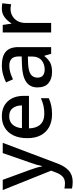

<svg xmlns="http://www.w3.org/2000/svg" viewBox="634 -1316 829 2138"><g transform="rotate(-90 1049.0 -247.5)"><path d="M1 -632H115L227 -326Q240 -291 249.5 -258.5Q259 -226 264 -195H268Q273 -221 283.5 -256Q294 -291 307 -327L413 -632H527L296 -20Q267 58 218.5 102.5Q170 147 92 147Q67 147 49 144.5Q31 142 18 139V55Q28 57 44 59Q60 61 77 61Q123 61 151 34.5Q179 8 195 -35L217 -93Z M822 -642Q928 -642 989 -576.5Q1050 -511 1050 -398V-340H688Q690 -257 731.5 -213Q773 -169 848 -169Q900 -169 940.5 -178.5Q981 -188 1024 -207V-119Q983 -101 942 -92Q901 -83 844 -83Q765 -83 705.5 -114Q646 -145 612.5 -206.5Q579 -268 579 -358Q579 -449 609.5 -512Q640 -575 694.5 -608.5Q749 -642 822 -642ZM822 -560Q765 -560 730.5 -523Q696 -486 690 -418H944Q943 -481 913.5 -520.5Q884 -560 822 -560Z M1391 -642Q1492 -642 1542.5 -597.5Q1593 -553 1593 -458V-93H1518L1497 -168H1493Q1458 -124 1419.5 -103.5Q1381 -83 1313 -83Q1240 -83 1192 -122.5Q1144 -162 1144 -246Q1144 -328 1206 -371Q1268 -414 1397 -418L1489 -421V-451Q1489 -510 1462 -534.5Q1435 -559 1386 -559Q1345 -559 1307 -547Q1269 -535 1234 -518L1200 -595Q1238 -615 1287.5 -628.5Q1337 -642 1391 -642ZM1416 -350Q1324 -346 1288.5 -319.5Q1253 -293 1253 -245Q1253 -203 1278 -184Q1303 -165 1343 -165Q1405 -165 1446.5 -200Q1488 -235 1488 -305V-352Z M2022 -642Q2036 -642 2052.5 -640.5Q2069 -639 2081 -637L2070 -538Q2044 -545 2016 -545Q1976 -545 1940.5 -525Q1905 -505 1883.5 -467.5Q1862 -430 1862 -377V-93H1756V-632H1840L1854 -536H1858Q1884 -579 1925 -610.5Q1966 -642 2022 -642Z"/></g></svg>

Font: Noto Sans Telugu UI Medium
Style: Regular
Weight: 500
Designer: Jelle Bosma - Monotype Design Team
Foundry: Monotype Imaging Inc.
Version: Version 2.005; ttfautohint (v1.8.4.7-5d5b)